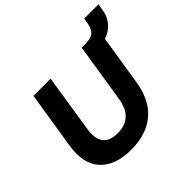

<svg xmlns="http://www.w3.org/2000/svg" viewBox="-195 -1050 1281 1281"><g transform="rotate(-45 445.0 -409.5)"><path d="M357 11Q283 11 227 -9.5Q171 -30 135.5 -69Q100 -108 87.5 -165Q75 -222 86 -296L151 -705H313L249 -295Q236 -213 267 -172Q298 -131 371 -131Q444 -131 485.5 -169.5Q527 -208 540 -287L606 -705H768L701 -282Q686 -187 642 -121.5Q598 -56 526.5 -22.5Q455 11 357 11ZM728 -631 644 -688 647 -705Q678 -706 698.5 -714Q719 -722 732 -743.5Q745 -765 751 -805L755 -830H890L882 -786Q877 -745 856 -712Q835 -679 802 -657.5Q769 -636 728 -631Z"/></g></svg>

Font: Nunito Sans 8pt ExtraBold
Style: Italic
Weight: 800
Italic angle: -9°
Version: Version 3.101;gftools[0.9.27]